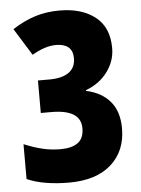

<svg xmlns="http://www.w3.org/2000/svg" viewBox="-53 -766 601 818"><g transform="rotate(-5 248.0 -357.0)"><path d="M442 -545Q442 -490 408 -444Q374 -398 315 -376V-373Q381 -359 417.5 -316Q454 -273 454 -201Q454 -104 390 -47Q326 10 209 10Q158 10 112 2.5Q66 -5 30 -21V-170Q71 -153 108 -144Q145 -135 186 -135Q234 -135 260 -154Q286 -173 286 -216Q286 -296 160 -296H115V-435H164Q218 -435 247 -455.5Q276 -476 276 -516Q276 -548 257.5 -563.5Q239 -579 205 -579Q158 -579 102 -546L30 -662Q80 -694 128 -709Q176 -724 232 -724Q327 -724 384.5 -679Q442 -634 442 -545Z"/></g></svg>

Font: Noto Sans Sinhala ExtraCondensed Black
Style: Regular
Weight: 900
Width: 2
Designer: Jelle Bosma - Monotype Design Team
Foundry: Monotype Imaging Inc.
Version: Version 2.006; ttfautohint (v1.8.4.7-5d5b)